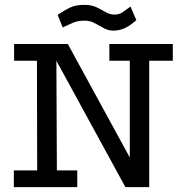

<svg xmlns="http://www.w3.org/2000/svg" viewBox="-20 -770 758 790"><path d="M38 -589H259L514 -122V-520H430V-589H691V-520H594V0H496L212 -520L214 -69H298V0H37V-69H133L132 -520H38ZM238 -657 217 -709Q249 -730 271 -740Q293 -750 327 -750Q357 -750 377.5 -740Q398 -730 415 -720Q432 -710 452 -710Q469 -710 481.5 -718Q494 -726 517 -743L541 -687Q512 -662 492 -653.5Q472 -645 450 -644Q428 -643 408.5 -653.5Q389 -664 370 -674.5Q351 -685 330 -685Q302 -685 284.5 -678Q267 -671 238 -657Z"/></svg>

Font: Podkova
Style: Regular
Weight: 400
Designer: Ilya Yudin
Foundry: Cyreal (www.cyreal.org)
Version: Version 2.103